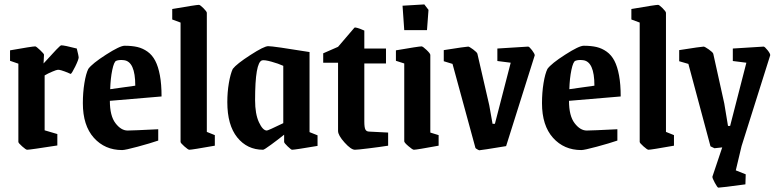

<svg xmlns="http://www.w3.org/2000/svg" viewBox="-20 -675 3555 878"><path d="M104 9.8Q98.6 9.8 81.3 -5.6Q64 -21 64 -25.9V-383.8L25.9 -397V-444.8Q127.9 -462.9 141.1 -462.9Q145.5 -462.9 163.3 -446Q181.2 -429.2 181.2 -424.8L179.2 -384.8Q185.5 -391.6 199.7 -407Q213.9 -422.4 221.2 -430.4Q228.5 -438.5 238 -448.5Q247.6 -458.5 252.9 -463.1Q258.3 -467.8 259.8 -467.8Q274.4 -467.8 331.1 -453.1Q339.8 -418 339.8 -413.1Q339.8 -402.8 324 -370.6Q308.1 -338.4 303.2 -336.9Q302.2 -337.4 293 -341.3Q283.7 -345.2 276.9 -347.9Q270 -350.6 260.7 -353.3Q251.5 -356 245.1 -356Q239.3 -356 219 -347.4Q198.7 -338.9 184.1 -330.1V-79.1L242.2 -62V-9.8Q117.2 9.8 104 9.8Z M538.6 11.2Q459.5 11.2 409.2 -44.9Q358.9 -101.1 358.9 -203.1Q358.9 -252 366 -295.2Q373 -338.4 383.8 -359.9Q401.4 -384.3 464.8 -425Q528.3 -465.8 549.8 -465.8Q583.5 -465.8 608.4 -460Q633.3 -454.1 654.8 -438.7Q676.3 -423.3 689.9 -397.2Q703.6 -371.1 711.2 -330.3Q718.8 -289.6 718.8 -233.9L482.4 -213.9Q482.4 -145 508.1 -111.6Q533.7 -78.1 563.5 -78.1Q586.4 -78.1 703.6 -84V-32.2Q666.5 -19.5 609.6 -4.2Q552.7 11.2 538.6 11.2ZM483.9 -267.1 598.6 -283.2Q598.6 -394.5 545.9 -399.9Q524.9 -402.3 511.7 -397Q501.5 -393.6 493.4 -355.2Q485.4 -316.9 483.9 -267.1Z M845.7 9.8Q840.3 9.8 823 -5.6Q805.7 -21 805.7 -25.9V-571.8L767.6 -585.9V-633.8Q877.4 -652.8 889.6 -652.8Q895 -652.8 910.4 -637.5Q925.8 -622.1 925.8 -616.2V-71.8L962.4 -57.1V-8.8Q857.9 9.8 845.7 9.8Z M1183.1 9.8Q1110.4 9.8 1064.9 -46.6Q1019.5 -103 1019.5 -208Q1019.5 -253.9 1026.6 -295.4Q1033.7 -336.9 1044.4 -359.9Q1062 -382.8 1124.8 -423.3Q1187.5 -463.9 1206.5 -463.9Q1230 -463.9 1395.5 -437V-70.8L1432.1 -56.2V-7.8Q1328.6 9.8 1315.4 9.8Q1311.5 9.8 1295.4 -5.6Q1279.3 -21 1279.3 -25.9V-59.1Q1252 -37.1 1220 -13.7Q1188 9.8 1183.1 9.8ZM1200.2 -78.1Q1206.1 -78.1 1275.4 -111.8V-374Q1252.9 -384.3 1220.9 -393.1Q1189 -401.9 1178.2 -398.9Q1146.5 -389.6 1146.5 -216.8Q1146.5 -153.8 1164.1 -116Q1181.6 -78.1 1200.2 -78.1Z M1603 9.8Q1585.4 9.8 1555.7 -23.2Q1525.9 -56.2 1525.9 -76.2V-388.2H1458V-431.2L1525.9 -460.9L1601.1 -548.8Q1604.5 -550.3 1615.7 -546.9Q1627 -543.5 1636.7 -539.1L1646 -535.2V-453.1H1745.1V-384.8H1646V-119.1Q1646 -92.3 1650.9 -82.8Q1655.8 -73.2 1668.9 -73.2L1754.9 -68.8V-8.8Q1717.8 -2.9 1666.3 3.4Q1614.7 9.8 1603 9.8Z M1828.6 -537.1 1820.8 -648.9 1920.4 -654.8 1939.5 -629.9 1932.6 -537.1ZM1872.6 9.8Q1866.7 9.8 1847.7 -6.6Q1828.6 -22.9 1828.6 -28.8V-384.8L1790.5 -397V-444.8Q1895.5 -462.9 1907.7 -462.9Q1913.6 -462.9 1930.7 -446.5Q1947.8 -430.2 1947.8 -423.8V-68.8L1985.8 -57.1V-8.8Q1884.8 9.8 1872.6 9.8Z M2171.4 12.2Q2169.9 12.2 2165.8 9.8Q2161.6 7.3 2157.7 4.9L2154.3 2L2049.3 -382.8L2009.3 -395V-445.8Q2111.3 -461.9 2121.1 -461.9Q2126 -461.9 2143.6 -449Q2161.1 -436 2163.1 -429.2L2217.3 -193.8L2232.4 -108.9H2243.2L2315.4 -388.2L2254.4 -396V-453.1Q2386.2 -461.9 2395 -461.9Q2400.4 -461.9 2412.8 -445.6Q2425.3 -429.2 2425.3 -421.9L2294.4 -6.8Q2179.2 12.2 2171.4 12.2Z M2638.2 11.2Q2559.1 11.2 2508.8 -44.9Q2458.5 -101.1 2458.5 -203.1Q2458.5 -252 2465.6 -295.2Q2472.7 -338.4 2483.4 -359.9Q2501 -384.3 2564.5 -425Q2627.9 -465.8 2649.4 -465.8Q2683.1 -465.8 2708 -460Q2732.9 -454.1 2754.4 -438.7Q2775.9 -423.3 2789.6 -397.2Q2803.2 -371.1 2810.8 -330.3Q2818.4 -289.6 2818.4 -233.9L2582 -213.9Q2582 -145 2607.7 -111.6Q2633.3 -78.1 2663.1 -78.1Q2686 -78.1 2803.2 -84V-32.2Q2766.1 -19.5 2709.2 -4.2Q2652.3 11.2 2638.2 11.2ZM2583.5 -267.1 2698.2 -283.2Q2698.2 -394.5 2645.5 -399.9Q2624.5 -402.3 2611.3 -397Q2601.1 -393.6 2593 -355.2Q2585 -316.9 2583.5 -267.1Z M2945.3 9.8Q2939.9 9.8 2922.6 -5.6Q2905.3 -21 2905.3 -25.9V-571.8L2867.2 -585.9V-633.8Q2977.1 -652.8 2989.3 -652.8Q2994.6 -652.8 3010 -637.5Q3025.4 -622.1 3025.4 -616.2V-71.8L3062 -57.1V-8.8Q2957.5 9.8 2945.3 9.8Z M3265.1 183.1Q3260.7 183.1 3248.8 160.9Q3236.8 138.7 3237.8 132.8L3282.7 -1Q3250.5 2.9 3247.1 2.9L3229 -5.9L3127.9 -382.8L3085.9 -395V-445.8Q3188 -461.9 3197.8 -461.9Q3202.6 -461.9 3221.2 -449Q3239.7 -436 3241.7 -429.2L3292 -202.1L3309.1 -99.1H3318.8L3393.1 -388.2L3331.1 -396V-453.1Q3462.9 -461.9 3471.7 -461.9Q3477.1 -461.9 3490.2 -445.3Q3503.4 -428.7 3502 -421.9L3371.1 -6.8L3344.7 104L3390.1 122.1L3388.7 168Q3277.3 183.1 3265.1 183.1Z"/></svg>

Font: Grenze SemiBold
Style: Regular
Weight: 600
Designer: Renata Polastri
Foundry: Omnibus-Type
Version: Version 1.002;PS 001.002;hotconv 1.0.88;makeotf.lib2.5.64775